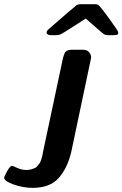

<svg xmlns="http://www.w3.org/2000/svg" viewBox="-123 -697 588 923"><path d="M-103 158.2Q-103 151.4 -88.6 125.7Q-74.2 100.1 -64.9 100.1Q-62 100.1 -40.5 110.1Q-19 120.1 3.9 120.1Q17.1 120.1 27.6 116.9Q38.1 113.8 44.9 110.8Q51.8 107.9 58.3 99.4Q64.9 90.8 67.9 86.9Q70.8 83 75 70.6Q79.1 58.1 80.1 53.5Q81.1 48.8 84 33Q86.9 17.1 87.9 14.2L180.2 -419.9Q182.1 -426.8 184.6 -432.9Q187 -439 188.5 -442.9Q189.9 -446.8 194.1 -449.5Q198.2 -452.1 200.2 -453.6Q202.1 -455.1 207 -456.1Q211.9 -457 212.9 -457Q213.9 -457 220.2 -458H227.1H273.9Q294.9 -458 304.9 -446.5Q314.9 -435.1 314.9 -421.9Q314.9 -418.9 314.5 -416.5Q314 -414.1 313 -410.6Q312 -407.2 312 -404.8L219.2 35.2Q200.2 113.3 158.2 159.7Q116.2 206.1 34.2 206.1Q-12.7 206.1 -57.9 189.7Q-103 173.3 -103 158.2ZM101.1 -541Q101.1 -548.8 112.3 -558.1Q238.3 -668 245.1 -671.9Q252.9 -676.8 264.2 -676.8H337.4Q347.2 -676.8 356.7 -666.3Q366.2 -655.8 397.5 -613.8Q419.4 -583 434.1 -562Q445.3 -545.9 445.3 -540Q445.3 -536.1 443.8 -533.4Q442.4 -530.8 439.5 -529.8Q436.5 -528.8 434.3 -528.8Q432.1 -528.8 427.2 -528.3Q422.4 -527.8 420.4 -527.8H395.5Q383.3 -527.8 374.3 -534.4Q365.2 -541 323.2 -578.1Q302.2 -597.2 289.1 -607.9Q264.2 -591.8 228.5 -568.8Q180.7 -538.1 170.4 -533Q160.2 -527.8 148.4 -527.8H125.5Q101.1 -527.8 101.1 -541Z"/></svg>

Font: CMU Sans Serif
Style: BoldOblique
Weight: 700
Italic angle: -12°
Version: Version 0.7.0